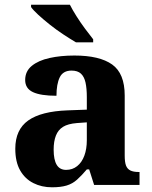

<svg xmlns="http://www.w3.org/2000/svg" viewBox="-20 -786 645 816"><path d="M201 10Q157 10 121.5 -8Q86 -26 65.5 -62Q45 -98 45 -154Q45 -235 100 -274Q155 -313 268 -317L349 -320V-373Q349 -410 343.5 -435Q338 -460 324 -473Q310 -486 284 -486Q248 -486 234 -457.5Q220 -429 220 -379Q153 -379 120 -394.5Q87 -410 87 -446Q87 -483 115 -506Q143 -529 190.5 -539.5Q238 -550 296 -550Q403 -550 456.5 -512Q510 -474 510 -380V-125Q510 -97 515.5 -82.5Q521 -68 534 -61.5Q547 -55 570 -55H573V0H380L359 -66H349Q327 -40 307.5 -22.5Q288 -5 263 2.5Q238 10 201 10ZM261 -64Q288 -64 308 -80Q328 -96 338.5 -124.5Q349 -153 349 -190V-266L307 -263Q269 -260 248 -247Q227 -234 217.5 -209.5Q208 -185 208 -150Q208 -107 221 -85.5Q234 -64 261 -64ZM303 -606Q279.1 -620 249.5 -639.5Q219.9 -659 192.2 -681Q164.5 -703 142.7 -723Q121 -743 112 -756V-766H277Q288 -744 305.1 -717Q322.2 -690 341.5 -664Q360.8 -638 376 -619V-606Z"/></svg>

Font: Noto Serif Hentaigana EL
Style: Regular
Weight: 400
Designer: Kazuhiro Yamada
Foundry: nipponia
Version: Version 1.000